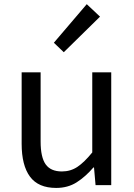

<svg xmlns="http://www.w3.org/2000/svg" viewBox="-20 -892 647 925"><path d="M250.7 13.4Q164.6 13.4 124.5 -40.9Q84.3 -95.1 84.3 -199.3V-543.4H175.7V-210.3Q175.7 -134.6 199.9 -100.3Q224.2 -66 278.3 -66Q319.9 -66 353 -88.1Q386 -110.1 424.5 -157.6V-543.4H515.9V0H440.4L432.9 -85.3H430.1Q392.1 -40.9 349.5 -13.7Q306.9 13.4 250.7 13.4ZM287.3 -640.4 239.5 -686.1 398 -871.9 461.9 -811.8Z"/></svg>

Font: Noto Sans SC Thin
Style: Regular
Weight: 100
Designer: Ryoko NISHIZUKA 西塚涼子 (kana, bopomofo & ideographs); Paul D. Hunt (Latin, Greek & Cyrillic); Sandoll Communications 산돌커뮤니
Foundry: Adobe
Version: Version 2.004-H2;hotconv 1.0.118;makeotfexe 2.5.65603